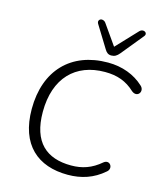

<svg xmlns="http://www.w3.org/2000/svg" viewBox="-132 -1005 933 1108"><g transform="rotate(15 335.0 -450.5)"><path d="M378 8C459 8 530 -15 592 -69C624 -94 594 -141 560 -115C504 -67 449 -49 383 -49C236 -49 146 -125 146 -306C146 -509 259 -621 434 -621C508 -621 563 -601 613 -554C651 -523 684 -572 650 -600C597 -649 523 -678 437 -678C217 -678 80 -537 80 -306C80 -91 200 8 378 8ZM443 -722C463 -722 476 -730 491 -748L598 -879C617 -902 583 -920 564 -900L446 -775L361 -896C342 -921 308 -905 323 -879L403 -749C413 -732 424 -722 443 -722Z"/></g></svg>

Font: SN Pro Light
Style: Italic
Weight: 300
Italic angle: -8.99998°
Designer: Tobias Whetton
Foundry: Supernotes
Version: Version 1.001;Glyphs 3.2 (3249)